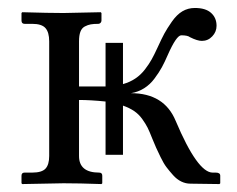

<svg xmlns="http://www.w3.org/2000/svg" viewBox="-20 -462 597 484"><path d="M290 -71.8H246.1V-206.1Q208 -210 179.2 -210V-68.8Q179.2 -26.9 230 -26.9Q237.8 -26.9 237.8 -19V0L235.8 2Q179.2 0 140.1 0L36.1 2L34.2 0V-19Q34.2 -26.9 42 -26.9H61Q85.4 -26.9 94.7 -36.9Q104 -46.9 104 -68.8V-357.9Q104 -380.4 94.7 -391.1Q85.4 -401.9 61 -401.9H42Q34.2 -401.9 34.2 -410.2V-429.2L36.1 -431.2Q104 -429.2 140.1 -429.2L233.9 -431.2L235.8 -429.2V-410.2Q235.8 -406.7 233.4 -404.3Q231 -401.9 228 -401.9Q216.3 -401.9 209 -400.6Q201.7 -399.4 193.8 -395.3Q186 -391.1 182.6 -381.8Q179.2 -372.6 179.2 -357.9V-244.1H246.1V-354H290V-250Q307.6 -254.9 321.3 -264.2Q335 -273.4 345.5 -287.1Q356 -300.8 362.3 -312.3Q368.7 -323.7 377 -341.8Q387.7 -365.2 394.3 -377.4Q400.9 -389.6 413.3 -407.5Q425.8 -425.3 439.9 -433.6Q454.1 -441.9 471.2 -441.9Q498.5 -441.9 512.2 -429.4Q525.9 -417 525.9 -397Q525.9 -381.8 515.1 -370.4Q504.4 -358.9 488.8 -358.9Q477.5 -358.9 459 -368.2Q453.1 -373 437 -373Q424.8 -373 402.8 -323.2Q395.5 -306.2 388.2 -292.7Q380.9 -279.3 369.6 -264.2Q358.4 -249 343.3 -239.5Q328.1 -230 310.1 -227.1Q394 -227.1 422.9 -157.2Q478 -26.9 516.1 -26.9H523.9Q535.2 -26.9 535.2 -19V0L533.2 2L460 1Q448.2 1 437 -4.4Q425.8 -9.8 416.3 -20.5Q406.7 -31.2 399.7 -40.5Q392.6 -49.8 384.8 -65.9Q377 -82 373.5 -89.8Q370.1 -97.7 363.8 -112.8Q356.9 -130.4 352.1 -140.1Q347.2 -149.9 338.6 -161.9Q330.1 -173.8 318.4 -181.9Q306.6 -189.9 290 -195.8Z"/></svg>

Font: Common Serif
Style: Regular
Weight: 400
Designer: Philipp H. Poll, Khaled Hosny
Foundry: Stefan Peev, Context Ltd.
Version: Version 1.026